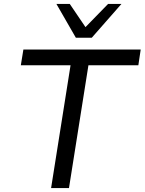

<svg xmlns="http://www.w3.org/2000/svg" viewBox="-20 -957 736 977"><path d="M240 0 339 -625H86L99 -705H696L684 -625H430L331 0ZM366 -765 267 -937H335L415 -819L530 -937H598L447 -765Z"/></svg>

Font: Nunito Sans 7pt
Style: Italic
Weight: 400
Italic angle: -9°
Designer: Vernon Adams
Foundry: Vernon Adams
Version: Version 3.101;gftools[0.9.27]